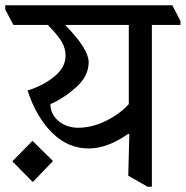

<svg xmlns="http://www.w3.org/2000/svg" viewBox="-51 -670 708 732"><path d="M0 0ZM637 -575H528V42H512L438 0L442 -158L438 -160Q359 -104 287 -104Q208 -104 147.5 -164Q87 -224 54 -325Q113 -343 156 -378Q199 -413 199 -458Q199 -487 183 -513Q167 -539 131 -575H0L-31 -634V-650H606L637 -590ZM440 -273V-575H199V-573Q287 -483 287 -433Q287 -380 239.5 -337.5Q192 -295 141 -273Q142 -233 173 -208Q204 -183 247 -183Q301 -183 354.5 -210Q408 -237 440 -273ZM151 -56 74 24 -4 -55 73 -133Z"/></svg>

Font: Martel DemiBold
Style: Regular
Weight: 600
Designer: Dan Reynolds
Foundry: Dan Reynolds
Version: Version 1.001; ttfautohint (v1.1) -l 5 -r 5 -G 72 -x 0 -D la